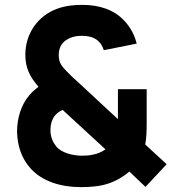

<svg xmlns="http://www.w3.org/2000/svg" viewBox="-20 -753 714 788"><path d="M311 15C335 15 357 14 385 10C429 3 473 -16 511 -49L577 14L664 -79L576 -160C581 -182 582 -219 582 -250V-387H464V-264L299 -417C280 -434 262 -451 251 -463C235 -480 221 -495 221 -526C221 -560 235 -582 265 -596C280 -603 296 -606 315 -606C339 -606 366 -602 385 -583C394 -574 402 -561 406 -547L541 -574C533 -607 516 -641 490 -668C448 -714 385 -733 319 -733C286 -733 251 -730 217 -718C135 -689 84 -615 84 -528C84 -475 102 -438 138 -397C125 -387 112 -376 101 -363C66 -322 50 -268 50 -211C52 -153 68 -103 107 -60C155 -8 231 15 311 15ZM317 -114C280 -114 232 -125 210 -153C197 -170 187 -190 187 -219C187 -243 193 -262 204 -277C212 -287 223 -296 237 -302L413 -140C399 -130 381 -122 360 -118C346 -115 332 -114 317 -114Z"/></svg>

Font: Manrope ExtraBold
Style: Regular
Weight: 800
Designer: Mikhail Sharanda
Foundry: Mikhail Sharanda
Version: Version 4.505